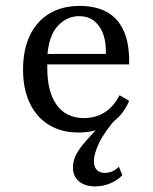

<svg xmlns="http://www.w3.org/2000/svg" viewBox="-20 -447 530 664"><path d="M309.7 197.6Q274.2 197.6 253.2 180.2Q232.3 162.9 232.3 132.3Q232.3 111.3 241.1 92.3Q250 73.4 266.5 53.2Q283.1 33.1 304.8 10.1Q326.6 -12.9 353.2 -41.1L385.5 -41.9Q341.1 8.9 323 46.8Q304.8 84.7 304.8 110.5Q304.8 129.8 314.5 140.3Q324.2 150.8 341.9 150.8Q370.2 150.8 391.1 129.8L403.2 158.9Q386.3 176.6 361.3 187.1Q336.3 197.6 309.7 197.6ZM251.6 11.3Q192.7 11.3 149.6 -14.9Q106.5 -41.1 83.1 -89.9Q59.7 -138.7 59.7 -206.5Q59.7 -274.2 83.1 -323.8Q106.5 -373.4 150.8 -400Q195.2 -426.6 255.6 -426.6Q309.7 -426.6 348.4 -406Q387.1 -385.5 407.7 -340.7Q428.2 -296 426.6 -224.2H111.3L110.5 -260.5H346Q347.6 -298.4 337.5 -327.4Q327.4 -356.5 306.5 -373.8Q285.5 -391.1 253.2 -391.1Q211.3 -391.1 179.8 -357.3Q148.4 -323.4 143.5 -251.6L144.4 -249.2Q143.5 -241.1 143.5 -231.9Q143.5 -222.6 143.5 -212.1Q143.5 -129 176.2 -83.9Q208.9 -38.7 270.2 -38.7Q310.5 -38.7 341.5 -58.1Q372.6 -77.4 393.5 -117.7L426.6 -98.4Q405.6 -46.8 359.7 -17.7Q313.7 11.3 251.6 11.3Z"/></svg>

Font: Playfair 9pt
Style: Regular
Weight: 400
Designer: Claus Eggers Sørensen
Foundry: Claus Eggers Sørensen
Version: Version 2.203